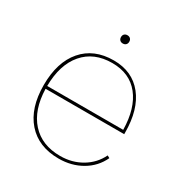

<svg xmlns="http://www.w3.org/2000/svg" viewBox="-155 -759 843 886"><g transform="rotate(30 267.0 -316.0)"><path d="M486 -239H67Q70 -128 126 -66Q182 -4 280 -4Q343 -4 393.5 -34Q444 -64 469 -116L482 -109Q456 -53 402 -21.5Q348 10 280 10Q172 10 111.5 -59Q51 -128 51 -250Q51 -372 110.5 -441Q170 -510 275 -510Q374 -510 430 -440Q486 -370 486 -246ZM67 -254H472Q470 -368 419 -432Q368 -496 275 -496Q178 -496 123 -432Q68 -368 67 -254ZM293 -620Q293 -610 287 -604Q281 -598 271 -598Q261 -598 255 -604Q249 -610 249 -620Q249 -630 255 -636Q261 -642 271 -642Q281 -642 287 -636Q293 -630 293 -620Z"/></g></svg>

Font: Work Sans Hairline
Style: Regular
Weight: 400
Designer: Wei Huang
Foundry: Wei Huang
Version: Version 1.032